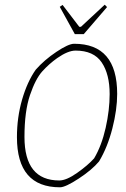

<svg xmlns="http://www.w3.org/2000/svg" viewBox="-20 -787 536 816"><path d="M52 -204Q52 -288 74 -364Q96 -440 132 -491Q168 -532 219.5 -566.5Q271 -601 295 -601Q478 -601 478 -388Q478 -321 457.5 -241Q437 -161 401 -101Q371 -65 314.5 -28Q258 9 235 9Q52 9 52 -204ZM380 -114Q412 -168 429 -243.5Q446 -319 446 -387Q446 -472 412 -522Q378 -572 301 -572Q269 -572 223 -540Q189 -516 160 -484Q131 -452 107.5 -383Q84 -314 84 -205Q84 -20 232 -20Q262 -20 307.5 -52Q353 -84 380 -114ZM234 -758 246 -766 317 -673H324L425 -767L435 -757L336 -642H298Z"/></svg>

Font: Grenze Thin
Style: Italic
Weight: 250
Italic angle: -10°
Designer: Renata Polastri
Foundry: Omnibus-Type
Version: Version 1.002; ttfautohint (v1.8)